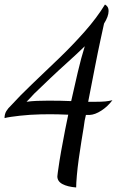

<svg xmlns="http://www.w3.org/2000/svg" viewBox="-24 -740 532 847"><path d="M312 87Q274 84 251.5 72Q229 60 229 38Q229 36 231 20.5Q233 5 238.5 -30.5Q244 -66 256 -128Q258 -139 263.5 -168Q269 -197 277 -234Q256 -235 234 -235.5Q212 -236 198 -236Q178 -236 155 -235.5Q132 -235 108.5 -233.5Q85 -232 63.5 -229.5Q42 -227 24.5 -224.5Q7 -222 -4 -219Q-4 -237 4 -250Q12 -263 24 -274Q63 -317 118 -369.5Q173 -422 234 -480.5Q295 -539 349 -600Q403 -661 439 -720Q444 -718 449.5 -711Q455 -704 455 -691Q455 -668 435 -636Q430 -613 419 -562.5Q408 -512 394.5 -442.5Q381 -373 365 -291Q373 -291 381.5 -291Q390 -291 398 -291Q424 -291 440 -292.5Q456 -294 472 -298Q451 -270 423 -252Q395 -234 372 -233Q368 -233 363.5 -233Q359 -233 355 -233Q352 -222 349.5 -208Q347 -194 345 -177Q341 -153 335 -116Q329 -79 323.5 -39.5Q318 0 315 34.5Q312 69 312 87ZM93 -291Q114 -294 138.5 -295Q163 -296 190 -296Q218 -296 243 -295.5Q268 -295 290 -294Q304 -357 319 -421Q334 -485 350 -536Q315 -502 275 -466Q235 -430 197 -394Q159 -358 126 -326Q117 -316 109 -307.5Q101 -299 93 -291Z"/></svg>

Font: Dancing Script Medium
Style: Regular
Weight: 500
Designer: Pablo Impallari
Foundry: Pablo Impallari
Version: Version 2.000